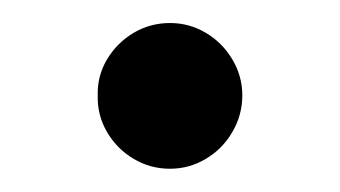

<svg xmlns="http://www.w3.org/2000/svg" viewBox="-20 -557 294 166"><path d="M64.5 -474.6Q64 -491.2 72.5 -505.6Q81.1 -520 95.5 -528.6Q109.9 -537.1 127 -537.1Q143.6 -537.1 158 -528.6Q172.4 -520 180.9 -505.6Q189.5 -491.2 189.5 -474.6Q189.5 -457.5 180.9 -442.9Q172.4 -428.2 158 -419.7Q143.6 -411.1 127 -411.1Q109.9 -411.1 95.5 -419.7Q81.1 -428.2 72.5 -442.9Q64 -457.5 64.5 -474.6Z"/></svg>

Font: Pretendard
Style: Regular
Weight: 400
Designer: Base glyphs from Inter by Rasmus Andersson; Hangeul glyphs from Noto Sans CJK(Source Han Sans) by Jang Soo-young and Kan
Foundry: Kil Hyung-jin
Version: Version 1.309